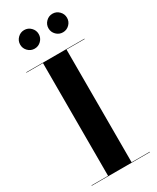

<svg xmlns="http://www.w3.org/2000/svg" viewBox="-241 -1032 899 1099"><g transform="rotate(-30 209.0 -482.5)"><path d="M253.2 -903.9Q253.2 -929.1 271.2 -947.2Q289.2 -965.4 314.4 -965.4Q339.6 -965.4 357.6 -947.2Q375.6 -929.1 375.6 -903.9Q375.6 -878.7 357.6 -860.7Q339.6 -842.7 314.4 -842.7Q289.2 -842.7 271.2 -860.7Q253.2 -878.7 253.2 -903.9ZM66.2 -903.9Q66.2 -929.1 84.2 -947.2Q102.2 -965.4 127.4 -965.4Q152.6 -965.4 170.6 -947.2Q188.6 -929.1 188.6 -903.9Q188.6 -878.7 170.6 -860.7Q152.6 -842.7 127.4 -842.7Q102.2 -842.7 84.2 -860.7Q66.2 -878.7 66.2 -903.9ZM17 -2.5H126.5V-747.5H17V-750H402V-747.5H282V-2.5H402V0H17Z"/></g></svg>

Font: Bodoni* 72pt
Style: Bold
Weight: 700
Version: Version 2.3